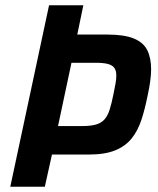

<svg xmlns="http://www.w3.org/2000/svg" viewBox="-20 -708 598 728"><path d="M19 0 166 -688H296L273 -577H386Q451 -577 487.5 -562Q524 -547 538.5 -517.5Q553 -488 553 -445Q553 -425 549.5 -399.5Q546 -374 540 -347Q530 -296 516.5 -254.5Q503 -213 479.5 -183.5Q456 -154 417 -138Q378 -122 316 -122H177L150 0ZM200 -230H290Q323 -230 343 -235.5Q363 -241 375.5 -254.5Q388 -268 395.5 -291.5Q403 -315 410 -350Q415 -374 418 -391Q421 -408 421 -422Q421 -440 413.5 -450.5Q406 -461 389 -465.5Q372 -470 342 -470H251Z"/></svg>

Font: Saira SemiCondensed SemiBold
Style: Italic
Weight: 600
Width: 4
Italic angle: -12°
Designer: Hector Gatti with collaboration of the Omnibus-Type team
Foundry: Omnibus-Type
Version: Version 1.101